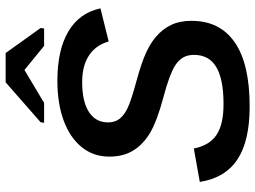

<svg xmlns="http://www.w3.org/2000/svg" viewBox="-136 -794 938 707"><g transform="rotate(-90 333.5 -440.0)"><path d="M295.4 9.8Q168 9.8 100.1 -35.4Q32.2 -80.6 17.6 -173.8L140.6 -195.8Q151.9 -138.7 190.4 -112.5Q229 -86.4 304.2 -86.4Q396.5 -86.4 440.9 -113.3Q485.4 -140.1 485.4 -194.8Q485.4 -218.8 475.6 -235.6Q465.8 -252.4 444.8 -265.6Q429.2 -275.4 400.1 -286.1Q371.1 -296.9 328.1 -308.1Q241.2 -331.5 198.2 -356.9Q155.8 -382.3 133.3 -418.7Q110.8 -455.1 110.8 -506.8Q110.8 -565.4 145.5 -608.4Q180.2 -651.4 242.9 -674.8Q305.7 -698.2 390.1 -698.2Q503.4 -698.2 571.8 -657.7Q640.1 -617.2 656.7 -539.6L534.7 -509.3Q522 -555.7 484.1 -581.3Q446.3 -606.9 384.8 -606.9Q313.5 -606.9 275.1 -582Q236.8 -557.1 236.8 -511.7Q236.8 -486.8 249.5 -470Q262.2 -453.1 288.1 -440.4Q300.8 -434.1 326.4 -425.5Q352.1 -417 390.1 -406.7Q458 -388.2 494.1 -371.3Q530.3 -354.5 552.2 -335Q580.6 -311 595.7 -279.3Q610.8 -247.6 610.8 -204.1Q610.8 -100.1 531.7 -45.2Q452.6 9.8 295.4 9.8ZM428.7 -818.8 308.6 -747.1H235.4L237.3 -759.8L384.3 -888.7H492.2L584.5 -759.8L582.5 -747.1H518.6L430.7 -818.8Z"/></g></svg>

Font: Arimo SemiBold
Style: Italic
Weight: 600
Italic angle: -12°
Version: Version 1.33